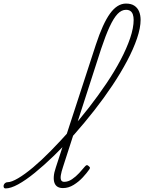

<svg xmlns="http://www.w3.org/2000/svg" viewBox="-215 -1039 808 1076"><path d="M-184 17Q-191 17 -193.5 11.5Q-196 6 -194.5 -0.5Q-193 -7 -187 -12.5Q-181 -18 -172 -18Q-151 -18 -113.5 -40Q-76 -62 -29 -101.5Q18 -141 70 -194Q122 -247 177 -308.5Q232 -370 284 -437Q336 -504 381.5 -571.5Q427 -639 461 -703.5Q495 -768 514.5 -825.5Q534 -883 534 -928Q534 -937 540 -942Q546 -947 553.5 -947Q561 -947 567 -942Q573 -937 573 -928Q573 -883 553 -824Q533 -765 497.5 -698Q462 -631 415 -560.5Q368 -490 313.5 -420.5Q259 -351 202 -286.5Q145 -222 88 -167Q31 -112 -20 -70.5Q-71 -29 -113 -6Q-155 17 -184 17ZM138 15Q120 15 108 8Q96 1 90.5 -13.5Q85 -28 86.5 -50Q88 -72 98 -101L322 -788Q361 -907 401.5 -963Q442 -1019 491 -1019Q520 -1019 538 -1007Q556 -995 564.5 -974.5Q573 -954 573 -927Q573 -918 567 -913Q561 -908 553.5 -908Q546 -908 540 -913Q534 -918 534 -927Q534 -945 529.5 -958Q525 -971 515.5 -977.5Q506 -984 491 -984Q466 -984 444 -961Q422 -938 399.5 -889.5Q377 -841 352 -766L138 -103Q129 -76 126 -57.5Q123 -39 127.5 -29.5Q132 -20 145 -20Q167 -20 188.5 -34.5Q210 -49 229 -69.5Q248 -90 261 -106Q267 -113 271.5 -113.5Q276 -114 281 -109Q289 -103 289 -98.5Q289 -94 285 -89Q272 -70 249.5 -45.5Q227 -21 198 -3Q169 15 138 15Z"/></svg>

Font: Playwrite US Trad Thin
Style: Regular
Weight: 250
Designer: Veronika Burian, José Scaglione
Foundry: TypeTogether
Version: Version 1.003